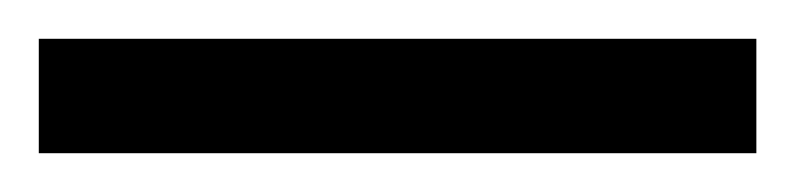

<svg xmlns="http://www.w3.org/2000/svg" viewBox="-24 63 410 99"><path d="M-4 142H366V83H-4Z"/></svg>

Font: Noto Serif Ethiopic XCn
Style: Regular
Weight: 400
Width: 2
Designer: Monotype Design Team
Foundry: Monotype Imaging Inc.
Version: Version 2.102